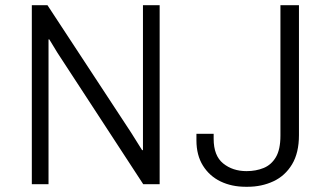

<svg xmlns="http://www.w3.org/2000/svg" viewBox="-20 -706 1261 736"><path d="M102 0V-686H162L483 -197L525 -130L528 -131V-686H592V0H529L200 -504L169 -555H166V0ZM922 10Q868 10 825.5 -10.5Q783 -31 758 -71Q733 -111 733 -168V-193H799V-174Q799 -109 835.5 -79.5Q872 -50 925 -50Q961 -50 990.5 -62Q1020 -74 1037.5 -103.5Q1055 -133 1055 -186V-686H1126V-188Q1126 -120 1099.5 -76Q1073 -32 1028 -11Q983 10 929 10Z"/></svg>

Font: Chivo ExtraLight
Style: Regular
Weight: 250
Designer: Hector Gatti
Foundry: Omnibus-Type
Version: Version 2.002